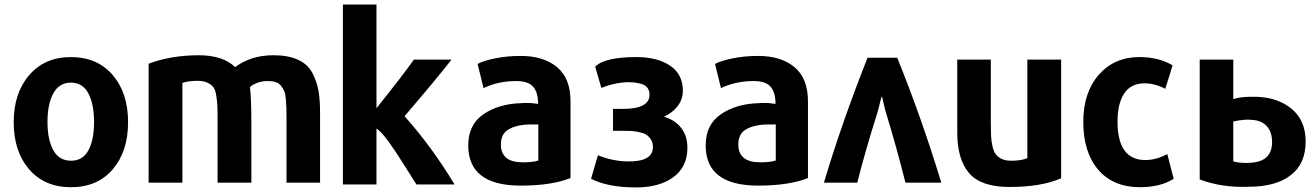

<svg xmlns="http://www.w3.org/2000/svg" viewBox="-20 -800 5756 841"><path d="M40 -265Q40 -392 108 -471Q176 -550 290 -550Q406 -550 473.5 -471.5Q541 -393 541 -265Q541 -137 474 -58.5Q407 20 291 20Q175 20 107.5 -58.5Q40 -137 40 -265ZM291 -438Q239 -438 213.5 -391Q188 -344 188 -266Q188 -188 213.5 -142Q239 -96 291 -96Q343 -96 367.5 -142Q392 -188 392 -266Q392 -344 367 -391Q342 -438 291 -438Z M1382 0H1235V-280Q1235 -312 1234.5 -327.5Q1234 -343 1232 -366.5Q1230 -390 1225 -401Q1220 -412 1211 -424Q1202 -436 1187.5 -440.5Q1173 -445 1153 -445Q1107 -445 1075 -419Q1081 -363 1081 -268V0H933V-280Q933 -320 932 -339Q931 -358 927 -383Q923 -408 914 -419Q905 -430 888 -438Q871 -446 846 -446Q806 -446 779 -437V0H631V-521Q730 -558 851 -558Q956 -558 1010 -506Q1079 -558 1178 -558Q1243 -558 1286 -538Q1329 -518 1349 -479Q1369 -440 1375.5 -400Q1382 -360 1382 -301Z M1971 8H1804Q1799 1 1757 -66.5Q1715 -134 1682.5 -179Q1650 -224 1629 -237V8H1482V-780H1629V-326Q1746 -472 1793 -539H1958Q1890 -452 1752 -291Q1871 -158 1971 8Z M2479 -356V-20Q2396 13 2261 13Q2031 13 2031 -163Q2031 -254 2097.5 -299.5Q2164 -345 2261 -348Q2268 -349 2291 -349Q2299 -349 2307 -348.5Q2315 -348 2324 -346.5Q2333 -345 2337 -345Q2337 -396 2315 -420.5Q2293 -445 2242 -445Q2162 -445 2098 -414L2072 -520Q2095 -533 2147 -544Q2199 -555 2261 -555Q2361 -555 2420 -506Q2479 -457 2479 -356ZM2338 -97V-255Q2291 -255 2280 -254Q2230 -249 2202 -229.5Q2174 -210 2174 -167Q2174 -89 2270 -89Q2314 -89 2338 -97Z M2991 -153Q2991 -69 2929.5 -24Q2868 21 2766 21Q2643 21 2569 -17L2599 -120Q2660 -95 2725 -93Q2840 -90 2840 -156Q2840 -176 2830.5 -190Q2821 -204 2809 -211Q2797 -218 2776 -222Q2755 -226 2742 -226.5Q2729 -227 2708 -227H2665V-323H2708Q2825 -323 2825 -385Q2825 -429 2773 -436Q2760 -440 2731 -440Q2671 -438 2614 -415L2587 -508Q2629 -550 2767 -550Q2859 -550 2915 -512.5Q2971 -475 2971 -403Q2971 -363 2946.5 -333Q2922 -303 2888 -289Q2936 -275 2963.5 -240Q2991 -205 2991 -153Z M3519 -356V-20Q3436 13 3301 13Q3071 13 3071 -163Q3071 -254 3137.5 -299.5Q3204 -345 3301 -348Q3308 -349 3331 -349Q3339 -349 3347 -348.5Q3355 -348 3364 -346.5Q3373 -345 3377 -345Q3377 -396 3355 -420.5Q3333 -445 3282 -445Q3202 -445 3138 -414L3112 -520Q3135 -533 3187 -544Q3239 -555 3301 -555Q3401 -555 3460 -506Q3519 -457 3519 -356ZM3378 -97V-255Q3331 -255 3320 -254Q3270 -249 3242 -229.5Q3214 -210 3214 -167Q3214 -89 3310 -89Q3354 -89 3378 -97Z M3589 0Q3666 -259 3780 -547H3910Q4017 -283 4103 0H3946Q3909 -148 3861 -306Q3856 -322 3850.5 -347Q3845 -372 3843 -377H3842Q3840 -373 3837.5 -362.5Q3835 -352 3831 -335.5Q3827 -319 3823 -306Q3769 -135 3735 0Z M4628 -19Q4540 19 4402 19Q4277 19 4225 -41.5Q4173 -102 4173 -219V-539H4320V-262Q4320 -226 4321 -205Q4322 -184 4327 -160.5Q4332 -137 4341.5 -124.5Q4351 -112 4367.5 -104Q4384 -96 4409 -96Q4453 -96 4480 -107V-539H4628Z M5121 -17Q5063 20 4974 20Q4856 20 4790.5 -56.5Q4725 -133 4725 -266Q4725 -395 4793 -472.5Q4861 -550 4971 -550Q5055 -550 5116 -514Q5103 -469 5084 -411Q5038 -435 4993 -435Q4934 -435 4904.5 -391Q4875 -347 4875 -267Q4875 -99 4997 -99Q5044 -99 5093 -125Z M5235 -539H5382V-366Q5410 -375 5450 -376H5484Q5578 -373 5638.5 -322.5Q5699 -272 5699 -180Q5699 -82 5633 -32Q5567 18 5451 18Q5333 23 5235 -14ZM5552 -178Q5552 -221 5529 -247Q5506 -273 5462 -275L5446 -276Q5430 -276 5430 -275Q5409 -274 5382 -268V-93Q5404 -87 5424 -87Q5438 -85 5453 -87Q5552 -90 5552 -178Z"/></svg>

Font: Repo
Style: Bold
Weight: 700
Designer: Stefan Peev
Foundry: Context Ltd
Version: Version 001.000